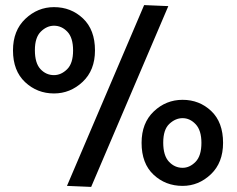

<svg xmlns="http://www.w3.org/2000/svg" viewBox="-20 -730 929 754"><path d="M641 -706 338 4 243 0 546 -710ZM31 -532Q31 -610 79.5 -656Q128 -702 192 -702Q259 -702 306 -657.5Q353 -613 353 -532Q353 -454 304.5 -408.5Q256 -363 192 -363Q126 -363 78.5 -407.5Q31 -452 31 -532ZM117 -533Q117 -482 139 -458.5Q161 -435 192 -435Q220 -435 243.5 -458Q267 -481 267 -532Q267 -582 244.5 -605.5Q222 -629 192 -629Q164 -629 140.5 -606Q117 -583 117 -533ZM536 -169Q536 -247 584 -292.5Q632 -338 697 -338Q763 -338 809.5 -294Q856 -250 856 -169Q856 -91 808 -45.5Q760 0 697 0Q630 0 583 -44Q536 -88 536 -169ZM621 -170Q621 -119 643.5 -95Q666 -71 697 -71Q725 -71 748 -94.5Q771 -118 771 -169Q771 -218 748.5 -242Q726 -266 697 -266Q669 -266 645 -243.5Q621 -221 621 -170Z"/></svg>

Font: Palanquin Medium
Style: Regular
Weight: 500
Designer: Pria Ravichandran
Version: Version 1.0.4